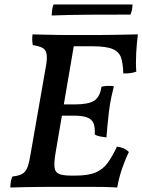

<svg xmlns="http://www.w3.org/2000/svg" viewBox="-20 -832 634 855"><path d="M26 3Q26 -9 28 -21.5Q30 -34 35 -46Q64 -49 79.5 -58Q95 -67 103 -89Q111 -111 117 -151L184 -534Q191 -571 187.5 -591Q184 -611 169 -619Q154 -627 126 -631Q124 -642 123.5 -653.5Q123 -665 125 -679Q153 -678 180.5 -677.5Q208 -677 233.5 -676.5Q259 -676 280 -676Q301 -676 317 -676L227 -149Q220 -106 223 -85Q226 -64 244 -57Q262 -50 298 -50L285 0Q250 0 216 0Q182 0 149 0.5Q116 1 85 1.5Q54 2 26 3ZM502 3Q472 1 439 0.5Q406 0 367.5 0Q329 0 285 0L298 -50H316Q374 -50 407 -64.5Q440 -79 460.5 -108Q481 -137 501 -179Q517 -177 530 -171.5Q543 -166 554 -155Q538 -123 524 -82.5Q510 -42 502 3ZM454 -220Q438 -222 425 -224.5Q412 -227 402 -233Q404 -265 396.5 -283Q389 -301 368 -309Q347 -317 308 -317H240L249 -367H313Q372 -367 398.5 -383Q425 -399 432 -446Q446 -449 459 -449.5Q472 -450 487 -448Q481 -423 475.5 -398Q470 -373 465 -334Q461 -300 458.5 -272.5Q456 -245 454 -220ZM529 -505Q528 -547 519.5 -574Q511 -601 482 -613.5Q453 -626 390 -626H285L315 -676Q366 -676 411 -676Q456 -676 501 -677Q546 -678 594 -679Q589 -641 586.5 -595.5Q584 -550 587 -513Q563 -504 529 -505ZM210 -763Q210 -771 212 -787Q214 -803 219 -812H570Q570 -802 568 -790.5Q566 -779 561 -767Q463 -767 375 -766.5Q287 -766 210 -763Z"/></svg>

Font: Vollkorn Medium
Style: Italic
Weight: 500
Italic angle: -11°
Designer: Friedrich Althausen
Foundry: Friedrich Althausen
Version: Version 5.000